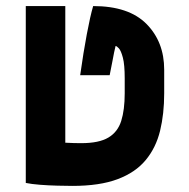

<svg xmlns="http://www.w3.org/2000/svg" viewBox="-20 -606 626 636"><path d="M219.7 9.8Q199.2 9.8 170.2 9Q141.1 8.3 112.8 6.1Q84.5 3.9 65.4 0V-585.9H196.3V-133.3Q211.9 -132.3 224.9 -132.1Q237.8 -131.8 249 -131.8Q308.1 -131.8 339.1 -150.4Q370.1 -168.9 381.6 -205.6Q393.1 -242.2 393.1 -296.9V-346.2Q393.1 -392.1 387 -415Q380.9 -438 373.8 -445.8Q366.7 -453.6 362.8 -453.6Q359.9 -441.9 357.9 -431.9Q356 -421.9 352.8 -405.3Q349.6 -388.7 343.3 -356.9H245.6Q256.3 -433.1 267.6 -492.9Q278.8 -552.7 288.6 -585.9Q406.7 -585.9 465.3 -526.6Q523.9 -467.3 523.9 -375V-296.9Q523.9 -229 510.3 -172.9Q496.6 -116.7 462.6 -75.7Q428.7 -34.7 369.6 -12.5Q310.5 9.8 219.7 9.8Z"/></svg>

Font: Cascadia Mono PL
Style: Bold
Weight: 700
Monospace: yes
Designer: Aaron Bell
Foundry: Saja Typeworks
Version: Version 2404.023; ttfautohint (v1.8.4)